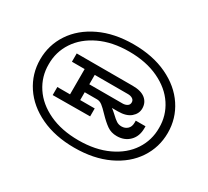

<svg xmlns="http://www.w3.org/2000/svg" viewBox="-172 -958 1588 1466"><g transform="rotate(30 622.5 -224.5)"><path d="M1185 -224Q1185 -97 1116 7Q1047 111 919.5 171Q792 231 622 231Q453 231 325.5 171Q198 111 129 7Q60 -97 60 -224Q60 -351 129 -455Q198 -559 325.5 -619.5Q453 -680 622 -680Q792 -680 919.5 -619.5Q1047 -559 1116 -455Q1185 -351 1185 -224ZM1108 -224Q1109 -332 1050.5 -421Q992 -510 881 -562.5Q770 -615 621 -615Q472 -615 361.5 -562.5Q251 -510 192.5 -421Q134 -332 135 -224Q134 -116 192.5 -27Q251 62 361.5 114Q472 166 621 166Q770 166 881 114Q992 62 1050.5 -27Q1109 -116 1108 -224ZM926 -183H1012V-165Q1012 -94 969 -51Q926 -8 858 -8Q809 -8 772.5 -33.5Q736 -59 690 -107Q657 -142 635 -159Q613 -176 589 -176H480V-107H608V-37L279 -35V-106H391V-329H279V-402H773Q847 -402 885 -371Q923 -340 923 -288Q923 -242 884.5 -209Q846 -176 773 -176H720Q735 -166 763 -140Q789 -115 808.5 -102.5Q828 -90 853 -90Q884 -90 905 -109.5Q926 -129 926 -165ZM773 -246Q796 -246 813 -256.5Q830 -267 830 -288Q830 -308 813.5 -318.5Q797 -329 773 -329H480V-246Z"/></g></svg>

Font: BioRhyme Expanded
Style: Bold
Weight: 700
Width: 7
Designer: Aoife Mooney
Foundry: Aoife Mooney Type
Version: Version 1.000